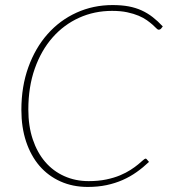

<svg xmlns="http://www.w3.org/2000/svg" viewBox="-20 -731 676 759"><path d="M330.5 -15Q369 -15 400 -21.5Q431 -28 454.8 -38Q478.5 -48 496.2 -59.5Q514 -71 526 -81Q538 -91 545.2 -97.5Q552.5 -104 555.5 -104Q557.5 -104 559.5 -102L569 -91Q546 -69 520.2 -50.8Q494.5 -32.5 465 -19.5Q435.5 -6.5 401.2 0.8Q367 8 327 8Q267.5 8 219 -13.8Q170.5 -35.5 136.2 -75.2Q102 -115 83.2 -171.2Q64.5 -227.5 64.5 -296.5Q64.5 -389 92 -465.2Q119.5 -541.5 168 -596.2Q216.5 -651 282.5 -681Q348.5 -711 425 -711Q460.5 -711 488.5 -705.8Q516.5 -700.5 540 -689.8Q563.5 -679 583.8 -663.2Q604 -647.5 623.5 -626.5L616 -617Q612.5 -613.5 607 -613.5Q603.5 -613.5 598.2 -619Q593 -624.5 583.8 -632.8Q574.5 -641 561 -650.8Q547.5 -660.5 528 -668.8Q508.5 -677 482.8 -682.5Q457 -688 423 -688Q353 -688 292.8 -660.8Q232.5 -633.5 187.8 -582.8Q143 -532 117.5 -459.8Q92 -387.5 92 -298Q92 -232.5 109.5 -180.2Q127 -128 158.5 -91.2Q190 -54.5 234 -34.8Q278 -15 330.5 -15Z"/></svg>

Font: Lato ExtraLight
Style: Italic
Weight: 275
Italic angle: -7°
Designer: Lukasz Dziedzic with Adam Twardoch and Botio Nikoltchev
Foundry: tyPoland Lukasz Dziedzic
Version: Version 2.015; 2015-08-06; http://www.latofonts.com/